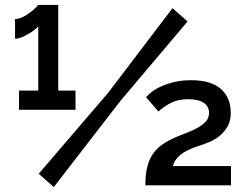

<svg xmlns="http://www.w3.org/2000/svg" viewBox="-20 -751 996 778"><path d="M569 0Q569 -41 576 -71.5Q583 -102 598 -125Q613 -148 638 -165.5Q663 -183 699 -198Q721 -207 744 -216Q767 -225 785.5 -236Q804 -247 815.5 -260.5Q827 -274 827 -294Q827 -320 805.5 -334.5Q784 -349 743 -349Q700 -349 669.5 -332.5Q639 -316 622 -299L572 -357Q580 -367 595.5 -379Q611 -391 634.5 -401.5Q658 -412 688 -419Q718 -426 755 -426Q834 -426 874.5 -391Q915 -356 915 -293Q915 -261 902 -238.5Q889 -216 870 -200.5Q851 -185 828 -175.5Q805 -166 786 -160Q735 -144 710 -122.5Q685 -101 681 -78H916V0ZM137 -47 419 -376 679 -718 740 -664 467 -341 198 7ZM286 -384V-306H57V-384H135V-645Q130 -638 119 -629.5Q108 -621 94.5 -613Q81 -605 67 -599.5Q53 -594 41 -594V-674Q57 -674 73.5 -682.5Q90 -691 103.5 -701.5Q117 -712 126 -721Q135 -730 135 -731H216V-384Z"/></svg>

Font: PTCRaleway
Style: Bold
Weight: 700
Designer: Matt McInerney, Pablo Impallari, Rodrigo Fuenzalida
Foundry: Matt McInerney, Pablo Impallari, Rodrigo Fuenzalida
Version: Version 3.000g; ttfautohint (v1.5) -l 8 -r 28 -G 28 -x 14 -D